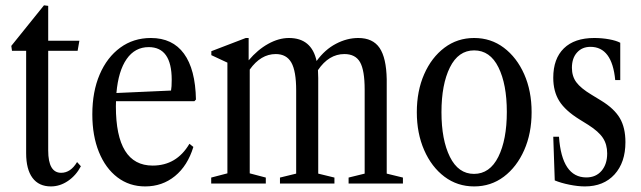

<svg xmlns="http://www.w3.org/2000/svg" viewBox="-20 -674 2355 705"><path d="M167 10.5Q122.5 10.5 99.2 -21Q76 -52.5 76 -111.5V-487.5H24L21.5 -505.5L141.5 -654.5L157 -652.5V-524.5H271.5L265 -487.5H157V-121.5Q157 -39.5 204.5 -39.5Q239.5 -39.5 263 -79L277 -63.5Q259 -29.5 229.5 -9.5Q200 10.5 167 10.5Z M513 10.5Q455 10.5 411.2 -22.8Q367.5 -56 343.2 -115.8Q319 -175.5 319 -254Q319 -337.5 346 -400.5Q373 -463.5 421.5 -499Q470 -534.5 534 -534.5Q613.5 -534.5 655.5 -477Q697.5 -419.5 699.5 -308.5L694 -302.5H406Q405.5 -293 405.5 -283.5Q405.5 -66 540.5 -66Q628.5 -66 675.5 -146L690 -134.5Q669 -65.5 622.5 -27.5Q576 10.5 513 10.5ZM526 -501Q475.5 -501 445 -457.2Q414.5 -413.5 407.5 -332.5L608 -341.5Q610.5 -354 610.5 -381Q610.5 -501 526 -501Z M755.5 0V-22L815 -37.5V-444L756 -471.5V-486L882.5 -534.5H893V-452.5Q926 -491.5 964.8 -513Q1003.5 -534.5 1041 -534.5Q1124 -534.5 1142.5 -450Q1173 -492 1213.5 -513.2Q1254 -534.5 1295.5 -534.5Q1349 -534.5 1373.8 -498Q1398.5 -461.5 1400 -383V-36.5L1459.5 -22V0H1260V-22L1319 -36.5V-345Q1319 -416 1302 -445.8Q1285 -475.5 1244.5 -475.5Q1187.5 -475.5 1147.5 -416.5Q1148.5 -403 1148.5 -387.5V-36.5L1208 -22V0H1008V-22L1067.5 -36.5V-342Q1067.5 -413 1049.8 -444.2Q1032 -475.5 992.5 -475.5Q937.5 -475.5 897 -418.5V-37.5L956 -22V0Z M1721 10.5Q1659.5 10.5 1612 -25.2Q1564.5 -61 1537.5 -122.8Q1510.5 -184.5 1510.5 -262Q1510.5 -340 1537.5 -401.5Q1564.5 -463 1612 -498.8Q1659.5 -534.5 1721 -534.5Q1782.5 -534.5 1830 -498.8Q1877.5 -463 1904.8 -401.5Q1932 -340 1932 -262Q1932 -184.5 1904.8 -122.8Q1877.5 -61 1830 -25.2Q1782.5 10.5 1721 10.5ZM1720.5 -35.5Q1778.5 -35.5 1809.8 -98.2Q1841 -161 1841 -263Q1841 -364.5 1810.2 -426.8Q1779.5 -489 1721 -489Q1663 -489 1632 -426.5Q1601 -364 1601 -262Q1601 -160.5 1632 -98Q1663 -35.5 1720.5 -35.5Z M2127.5 10.5Q2102 10.5 2071 4.2Q2040 -2 2017 -11.5L2011.5 -172H2032.5Q2043 -22.5 2133 -22.5Q2168 -22.5 2188.8 -46.8Q2209.5 -71 2209.5 -110.5Q2209.5 -143.5 2194 -167.2Q2178.5 -191 2140 -215.5L2107 -236Q2055.5 -268 2033.5 -303.2Q2011.5 -338.5 2011.5 -388.5Q2011.5 -458.5 2050.5 -496.5Q2089.5 -534.5 2162 -534.5Q2190 -534.5 2216.2 -529.8Q2242.5 -525 2257.5 -517V-380H2239Q2227.5 -502 2148 -502Q2117.5 -502 2098.8 -481.2Q2080 -460.5 2080 -425Q2080 -394 2096.2 -372Q2112.5 -350 2151.5 -326.5L2187.5 -304.5Q2235 -275.5 2255.8 -240.5Q2276.5 -205.5 2276.5 -152Q2276.5 -77.5 2236.5 -33.5Q2196.5 10.5 2127.5 10.5Z"/></svg>

Font: Libre Caslon Condensed
Style: Regular
Weight: 400
Designer: Pablo Impallari, Rodrigo Fuenzalida, Katja Schimmel, Ertekin Erdin
Foundry: Pablo Impallari, Rodrigo Fuenzalida
Version: Version 2.000; ttfautohint (v1.8.4.7-5d5b);gftools[0.9.33]